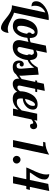

<svg xmlns="http://www.w3.org/2000/svg" viewBox="1449 -2239 1040 3978"><g transform="rotate(90 1969.0 -250.0)"><path d="M397 -738 243 -20Q283 -11 343 22Q403 55 463.5 82Q524 109 579 109Q624 109 663 93Q655 165 627 207.5Q599 250 559 250Q520 250 475.5 226.5Q431 203 390 169.5Q349 136 306 103Q263 70 212.5 46.5Q162 23 113 23Q98 23 90 24L239 -669Q173 -641 136 -585.5Q99 -530 99 -451Q99 -428 102 -413.5Q105 -399 109 -392Q113 -385 113 -383Q59 -383 32.5 -405.5Q6 -428 6 -480Q6 -578 118 -659Q230 -740 357 -740Q371 -740 397 -738Z M639 -509Q767 -509 767 -349Q771 -347 778 -347Q846 -347 932 -407L941 -380Q882 -316 764 -297Q752 -160 685.5 -78Q619 4 525 4Q451 4 408 -34Q365 -72 365 -154Q365 -202 379.5 -258.5Q394 -315 424 -373.5Q454 -432 510 -470.5Q566 -509 639 -509ZM565 -86Q602 -86 635.5 -146Q669 -206 681 -294Q654 -300 654 -336Q654 -376 685 -390Q683 -422 674.5 -435Q666 -448 647 -448Q614 -448 582 -398Q550 -348 532 -283Q514 -218 514 -167Q514 -119 525 -102.5Q536 -86 565 -86Z M1617 -179H1659Q1602 -113 1520 -62Q1474 6 1373 6Q1234 6 1234 -127Q1234 -169 1256 -195.5Q1278 -222 1306 -222Q1358 -222 1358 -180Q1358 -162 1343.5 -148.5Q1329 -135 1310 -135Q1290 -135 1283 -148Q1283 -73 1341 -73Q1375 -73 1389.5 -93.5Q1404 -114 1404 -166Q1404 -190 1396 -264Q1388 -338 1382 -438Q1312 -333 1224 -303Q1220 -253 1204 -203Q1188 -153 1158 -104Q1128 -55 1074 -24.5Q1020 6 951 6Q883 6 847 -27.5Q811 -61 811 -122Q811 -150 818 -179L925 -680L1073 -700L1025 -475Q1071 -503 1107 -503Q1217 -503 1224 -353Q1294 -364 1379 -511L1527 -531Q1532 -421 1537.5 -341.5Q1543 -262 1546 -227.5Q1549 -193 1549 -167Q1549 -146 1546 -130Q1576 -147 1617 -179ZM1106 -338Q1106 -363 1119 -379Q1107 -432 1071 -432Q1027 -432 1012 -414L957 -160Q954 -148 954 -137Q954 -91 1007 -91Q1048 -91 1081 -155.5Q1114 -220 1122 -298Q1106 -308 1106 -338Z M1715 -638 1863 -658 1829 -500H1889L1881 -460H1821L1757 -160Q1753 -143 1753 -128Q1753 -108 1762.5 -99.5Q1772 -91 1794 -91Q1823 -91 1848 -116Q1873 -141 1884 -179H1926Q1861 6 1716 6Q1668 6 1638.5 -24Q1609 -54 1609 -114Q1609 -141 1617 -179L1677 -460H1644L1652 -500H1685Z M2019 -162Q2019 -113 2036 -95.5Q2053 -78 2091 -78Q2145 -78 2184.5 -103.5Q2224 -129 2268 -179H2302Q2187 6 2027 6Q1871 6 1871 -153Q1871 -191 1879 -234.5Q1887 -278 1907.5 -327.5Q1928 -377 1957.5 -417Q1987 -457 2035 -483Q2083 -509 2141 -509Q2251 -509 2251 -413Q2251 -329 2182 -268Q2113 -207 2021 -202Q2019 -174 2019 -162ZM2174 -415Q2174 -456 2149 -456Q2113 -456 2079 -393.5Q2045 -331 2029 -250Q2087 -254 2130.5 -303.5Q2174 -353 2174 -415Z M2336 -500H2480L2467 -438Q2490 -458 2504 -468.5Q2518 -479 2542 -489.5Q2566 -500 2588 -500Q2620 -500 2638.5 -478Q2657 -456 2657 -425Q2657 -396 2638 -374Q2619 -352 2585 -352Q2566 -352 2556.5 -362.5Q2547 -373 2546 -385Q2545 -397 2541 -407.5Q2537 -418 2527 -418Q2495 -418 2454 -380L2374 0H2230Z M3185 -748 3026 0H2882L3014 -624H2919L2931 -670Q3054 -670 3185 -748Z M3232 -19Q3209 -42 3209 -75Q3209 -108 3232 -131.5Q3255 -155 3288 -155Q3321 -155 3344.5 -131.5Q3368 -108 3368 -75Q3368 -42 3344.5 -19Q3321 4 3288 4Q3255 4 3232 -19Z M3693 -275H3449Q3461 -311 3500.5 -392Q3540 -473 3567.5 -549Q3595 -625 3595 -690Q3595 -722 3588 -750Q3634 -750 3666.5 -725Q3699 -700 3699 -655Q3699 -598 3676 -547Q3653 -496 3610 -436Q3567 -376 3553 -349H3709L3790 -730L3938 -750L3852 -349H3916L3896 -275H3836L3778 0H3634Z"/></g></svg>

Font: Lobster 1.4
Style: Regular
Weight: 400
Designer: Pablo Impallari
Foundry: Pablo Impallari. www.impallari.com
Version: Version 1.4